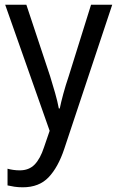

<svg xmlns="http://www.w3.org/2000/svg" viewBox="-20 -556 499 816"><path d="M2 -536H92L193 -232Q204 -196 214 -161.5Q224 -127 230 -95H234Q239 -120 249 -157Q259 -194 272 -232L367 -536H457L253 77Q227 155 186.5 197.5Q146 240 77 240Q57 240 41 237.5Q25 235 12 232V161Q22 164 36 166Q50 168 64 168Q103 168 127 143.5Q151 119 167 70L191 0Z"/></svg>

Font: Noto Sans Khmer SemiCondensed
Style: Regular
Weight: 400
Width: 4
Designer: Danh Hong and the Monotype Design Team
Foundry: Monotype Imaging Inc.
Version: Version 2.004; ttfautohint (v1.8.4.7-5d5b)